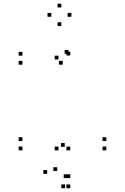

<svg xmlns="http://www.w3.org/2000/svg" viewBox="-20 -784 660 1014"><path d="M351 -491V-511H331V-491ZM341.5 -500V-520H321.5V-500ZM98.5 -490V-510H78.5V-490ZM98.5 -442.5V-462.5H78.5V-442.5ZM311.5 -442.5V-462.5H291.5V-442.5ZM289 -470V-490H269V-470ZM289 10V-10H269V10ZM351 10V-10H331V10ZM541.5 10V-10H521.5V10ZM541.5 -39.5V-59.5H521.5V-39.5ZM98.5 -39.5V-59.5H78.5V-39.5ZM98.5 10V-10H78.5V10ZM357 -695.5V-715.5H337V-695.5ZM304 -744.5V-764.5H284V-744.5ZM251 -695.5V-715.5H231V-695.5ZM304 -646.5V-666.5H284V-646.5ZM229 134V114H209V134ZM324 210V190H304V210ZM351 210V190H331V210ZM351 156.5V136.5H331V156.5ZM336.5 156.5V136.5H316.5V156.5ZM282 119V99H262V119ZM351 10V-10H331V10ZM322 -8.5V-28.5H302V-8.5Z"/></svg>

Font: Monaspace Neon Dots Var
Style: Regular
Weight: 400
Designer: Riley Cran and the Lettermatic Team
Version: Version 1.100 (Monaspace Neon Dots)